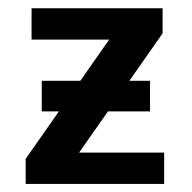

<svg xmlns="http://www.w3.org/2000/svg" viewBox="-20 -458 478 478"><path d="M384.8 -437.5V-375L339.8 -359.4H58.6V-437.5ZM88.9 -78.1H388.7V0H43.9V-62.5ZM262.7 -375H384.8L166 -62.5H43.9ZM84 -180.7V-256.8H353.5V-180.7Z"/></svg>

Font: Sudo Var
Style: Regular
Weight: 400
Monospace: yes
Designer: Jens Kutilek
Foundry: Jens Kutilek
Version: Version 0.065;FEAKit 1.0